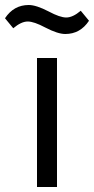

<svg xmlns="http://www.w3.org/2000/svg" viewBox="-63 -748 376 768"><path d="M198 -612Q168 -612 118 -638Q73 -662 48 -662Q22 -662 -10 -635L-43 -675Q-8 -728 52 -728Q82 -728 132 -702Q177 -678 202 -678Q228 -678 260 -705L293 -665Q258 -612 198 -612ZM85 0V-516H165V0Z"/></svg>

Font: Anuphan
Style: Regular
Weight: 400
Designer: Mike Abbink, Paul van der Laan, Pieter van Rosmalen, Mint Tantisuwanna
Foundry: Bold Monday; Cadson Demak
Version: Version 3.002;hotconv 1.0.109;makeotfexe 2.5.65596